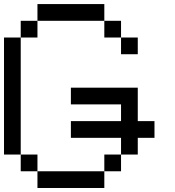

<svg xmlns="http://www.w3.org/2000/svg" viewBox="-20 -937 873 957"><path d="M0 -166.7V-750H83.3V-166.7ZM750 -333.3V-250H666.7V-166.7H583.3V-250H333.3V-333.3H583.3V-416.7H333.3V-500H666.7V-333.3ZM166.7 -166.7V-83.3H83.3V-166.7ZM166.7 -83.3H500V0H166.7ZM166.7 -833.3V-750H83.3V-833.3ZM166.7 -916.7H500V-833.3H166.7ZM500 -83.3V-166.7H583.3V-83.3ZM500 -833.3H583.3V-750H500ZM666.7 -750V-666.7H583.3V-750Z"/></svg>

Font: Galmuri11 Regular
Style: Regular
Weight: 400
Designer: Minseo Lee (Quiple)
Version: Version 2.356;hotconv 1.1.0;makeotfexe 2.6.0 DEVELOPMENT